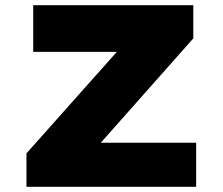

<svg xmlns="http://www.w3.org/2000/svg" viewBox="-20 -720 860 740"><path d="M82 0V-129L513 -613L606 -520H108V-700H725V-572L295 -87L202 -170H736V0Z"/></svg>

Font: Lexend Giga ExtraBold
Style: Regular
Weight: 800
Designer: Bonnie Shaver-Troup, Thomas Jockin
Foundry: Lexend
Version: Version 1.007